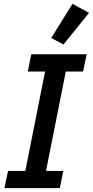

<svg xmlns="http://www.w3.org/2000/svg" viewBox="-20 -981 484 1001"><path d="M292 0H3L22 -90H112L215 -608H125L143 -698H432L413 -608H323L220 -90H310ZM444 -914 311 -749 247 -783 358 -961Z"/></svg>

Font: IBM Plex Sans Medium
Style: Italic
Weight: 500
Italic angle: -11.31°
Designer: Mike Abbink, Paul van der Laan, Pieter van Rosmalen
Foundry: Bold Monday
Version: Version 3.201